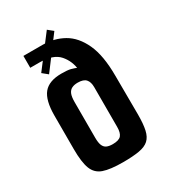

<svg xmlns="http://www.w3.org/2000/svg" viewBox="-167 -753 745 840"><g transform="rotate(-30 205.5 -333.5)"><path d="M205 1Q140 1 106 -11Q72 -23 59 -57Q46 -91 46 -157V-326Q46 -403 73.5 -436.5Q101 -470 164 -470Q195 -470 210.5 -466Q226 -462 245 -454L238 -445Q234 -492 204.5 -526Q175 -560 106 -560H59V-620H155Q214 -620 261 -593.5Q308 -567 336 -506.5Q364 -446 364 -343L365 -148Q365 -100 358.5 -70.5Q352 -41 335 -25.5Q318 -10 286 -4.5Q254 1 205 1ZM205 -90Q236 -90 247.5 -103Q259 -116 259 -146V-347Q259 -373 247 -386.5Q235 -400 206 -400Q188 -400 176 -394Q164 -388 158 -374Q152 -360 152 -333V-153Q152 -128 157.5 -114.5Q163 -101 174.5 -95.5Q186 -90 205 -90ZM116 -494 89 -516 205 -668 231 -647Z"/></g></svg>

Font: Smooch Sans
Style: Bold
Weight: 700
Designer: Robert E. Leuschke
Foundry: Robert E. Leuschke
Version: Version 1.010